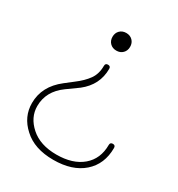

<svg xmlns="http://www.w3.org/2000/svg" viewBox="-172 -622 875 944"><g transform="rotate(30 266.0 -150.0)"><path d="M40 20Q40 -75 125 -141L170 -176Q210 -206 232.5 -237.5Q255 -269 255 -315Q255 -330 270 -330Q285 -330 285 -315Q285 -224 210 -165L146 -119Q70 -64 70 20Q70 84 124 132Q178 180 270 180Q363 180 416.5 134.5Q470 89 470 10Q470 -5 485 -5Q500 -5 500 10Q500 102 438.5 156Q377 210 270 210Q162 210 101 153Q40 98 40 20ZM270 -410Q248 -410 234 -424Q220 -438 220 -460Q220 -482 234 -496Q248 -510 270 -510Q292 -510 306 -496Q320 -482 320 -460Q320 -438 306 -424Q292 -410 270 -410Z"/></g></svg>

Font: ClassicType
Style: Regular
Weight: 400
Version: Version 1.004